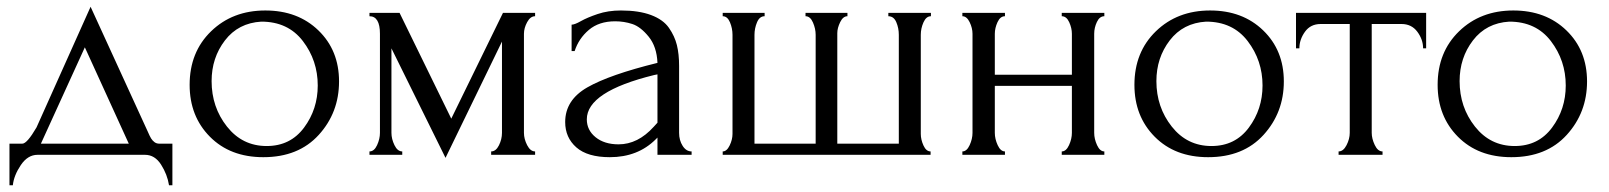

<svg xmlns="http://www.w3.org/2000/svg" viewBox="-20 -458 4759 568"><path d="M451 -33H490V90H480Q475 58 456.5 29Q438 0 409 0H91Q62 0 41.5 30.5Q21 61 18 90H8V-33H46Q60 -33 88 -81L248 -438L417 -69Q423 -55 427 -48.5Q431 -42 437 -37.5Q443 -33 451 -33ZM231 -318 101 -33H361Z M759 7Q661 7 601 -53.5Q541 -114 541 -207Q541 -304 604.5 -365.5Q668 -427 765 -427Q861 -427 922 -368Q983 -309 983 -217Q983 -125 923 -59Q863 7 759 7ZM753 -394Q685 -390 645.5 -338.5Q606 -287 606 -218Q606 -141 651.5 -83.5Q697 -26 769 -26Q839 -26 879.5 -80.5Q920 -135 920 -205Q920 -279 876 -336.5Q832 -394 753 -394Z M1530 -358V-65Q1530 -47 1539.5 -28.5Q1549 -10 1563 -10V0H1433V-10Q1447 -10 1456 -28Q1465 -46 1465 -65V-335L1298 9L1138 -315V-65Q1138 -47 1147 -28.5Q1156 -10 1170 -10V0H1073V-10Q1087 -10 1095.5 -28.5Q1104 -47 1104 -65V-358Q1104 -410 1073 -410V-420H1162L1315 -107L1468 -420H1563V-410Q1549 -410 1539.5 -392.5Q1530 -375 1530 -358Z M2026 0H1925V-51L1920 -46Q1867 7 1784 7Q1718 7 1685 -22Q1652 -51 1652 -97Q1652 -162 1717.5 -199.5Q1783 -237 1925 -272Q1923 -320 1899 -349.5Q1875 -379 1850.5 -387Q1826 -395 1800 -395Q1752 -395 1722 -369.5Q1692 -344 1680 -307H1671V-385Q1680 -385 1698.5 -395.5Q1717 -406 1748 -416.5Q1779 -427 1817 -427Q1870 -427 1906 -413.5Q1942 -400 1959 -375.5Q1976 -351 1982.5 -324.5Q1989 -298 1989 -263V-65Q1989 -43 1999.5 -26.5Q2010 -10 2026 -10ZM1914 -83 1925 -95V-238L1915 -236Q1716 -187 1716 -105Q1716 -73 1742 -52Q1768 -31 1810 -31Q1867 -31 1914 -83Z M2212 -355V-33H2393V-355Q2393 -373 2385 -391.5Q2377 -410 2363 -410V-420H2487V-410Q2474 -410 2465.5 -392.5Q2457 -375 2457 -360V-33H2639V-355Q2639 -375 2631.5 -392.5Q2624 -410 2608 -410V-420H2734V-410Q2720 -410 2712 -392Q2704 -374 2704 -355V-62Q2704 -45 2712 -27.5Q2720 -10 2733 -10V0H2118V-10Q2130 -10 2138.5 -27.5Q2147 -45 2147 -62V-355Q2147 -374 2139.5 -392Q2132 -410 2118 -410V-420H2242V-410Q2227 -410 2219.5 -392Q2212 -374 2212 -355Z M2923 -204V-65Q2923 -47 2931.5 -28.5Q2940 -10 2953 -10V0H2827V-10Q2840 -10 2848.5 -28.5Q2857 -47 2857 -65V-358Q2857 -375 2848.5 -392.5Q2840 -410 2827 -410V-420H2953V-410Q2939 -410 2931 -392.5Q2923 -375 2923 -358V-237H3151V-358Q3151 -375 3143 -392.5Q3135 -410 3121 -410V-420H3247V-410Q3233 -410 3225 -393Q3217 -376 3217 -358V-65Q3217 -47 3225.5 -28.5Q3234 -10 3247 -10V0H3121V-10Q3134 -10 3142.5 -28.5Q3151 -47 3151 -65V-204Z M3554 7Q3456 7 3396 -53.5Q3336 -114 3336 -207Q3336 -304 3399.5 -365.5Q3463 -427 3560 -427Q3656 -427 3717 -368Q3778 -309 3778 -217Q3778 -125 3718 -59Q3658 7 3554 7ZM3548 -394Q3480 -390 3440.5 -338.5Q3401 -287 3401 -218Q3401 -141 3446.5 -83.5Q3492 -26 3564 -26Q3634 -26 3674.5 -80.5Q3715 -135 3715 -205Q3715 -279 3671 -336.5Q3627 -394 3548 -394Z M4199 -315H4190Q4190 -341 4173 -364Q4156 -387 4126 -387H4038V-65Q4038 -48 4047 -29Q4056 -10 4070 -10V0H3940V-10Q3954 -10 3963.5 -28.5Q3973 -47 3973 -65V-387H3887Q3857 -387 3840.5 -364Q3824 -341 3824 -315H3814V-420H4199Z M4451 7Q4353 7 4293 -53.5Q4233 -114 4233 -207Q4233 -304 4296.5 -365.5Q4360 -427 4457 -427Q4553 -427 4614 -368Q4675 -309 4675 -217Q4675 -125 4615 -59Q4555 7 4451 7ZM4445 -394Q4377 -390 4337.5 -338.5Q4298 -287 4298 -218Q4298 -141 4343.5 -83.5Q4389 -26 4461 -26Q4531 -26 4571.5 -80.5Q4612 -135 4612 -205Q4612 -279 4568 -336.5Q4524 -394 4445 -394Z"/></svg>

Font: Forum
Style: Regular
Weight: 400
Designer: Denis Masharov
Foundry: Denis Masharov
Version: Version 1.000